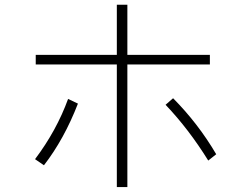

<svg xmlns="http://www.w3.org/2000/svg" viewBox="-20 -754 1040 800"><path d="M128.9 -485.4V-525.4H466.8V-734.4H510.7V-525.4H854.5V-485.4H510.7V25.4H466.8V-485.4ZM126 -90.8Q215.8 -210 263.7 -341.8L304.7 -322.3Q247.1 -173.8 163.1 -65.4ZM669.9 -317.4 701.2 -344.7Q805.7 -239.3 880.9 -111.3L847.7 -85Q766.6 -215.8 669.9 -317.4Z"/></svg>

Font: Gothic A1 ExtraLight
Style: Regular
Weight: 275
Designer: HanYang I&C Co.,Ltd.
Foundry: HanYang I&C Co.,Ltd.
Version: Version 2.50